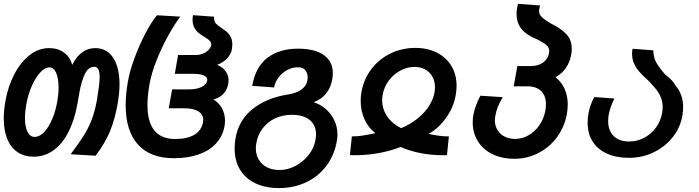

<svg xmlns="http://www.w3.org/2000/svg" viewBox="-20 -808 3640 1000"><path d="M-0.5 -191Q-0.5 -231 8 -280.5Q21.5 -358 54.5 -421.2Q87.5 -484.5 134.5 -521Q181.5 -557.5 236 -557.5Q281.5 -557.5 313.5 -534Q345.5 -510.5 356 -470Q378.5 -514.5 408.8 -536Q439 -557.5 475 -557.5Q536.5 -557.5 569.5 -507Q602.5 -456.5 602.5 -368.5Q602.5 -325 593 -269Q578.5 -187.5 553.8 -126.2Q529 -65 478 3L348 -4.5Q391.5 -63 415.8 -101.2Q440 -139.5 457 -183.2Q474 -227 484.5 -285Q491.5 -329 495.2 -356.8Q499 -384.5 499 -406Q499 -432 492.5 -446Q486 -460 471.5 -460Q440 -460 422 -422.5Q404 -385 394 -328.5L383.5 -268.5Q368 -182 336.2 -120Q304.5 -58 258.5 -25Q212.5 8 155.5 8Q106 8 71 -15.8Q36 -39.5 17.8 -84.2Q-0.5 -129 -0.5 -191ZM278.5 -280.5Q285 -317.5 285 -352.5Q285 -399.5 272.5 -428.2Q260 -457 237.5 -457Q213.5 -457 189 -430.2Q164.5 -403.5 145.2 -359.2Q126 -315 117 -264.5Q110 -225 110 -193Q110 -148.5 123 -121.8Q136 -95 160 -95Q186.5 -95 210.5 -120.5Q234.5 -146 252.2 -188.5Q270 -231 278.5 -280.5Z M634.5 -260.5Q634.5 -317.5 646.5 -385Q655.5 -437 679.8 -503.2Q704 -569.5 735.5 -630.5Q767 -691.5 797.5 -728.5L919 -721.5Q887.5 -679.5 854.2 -619Q821 -558.5 794.8 -492.2Q768.5 -426 758.5 -369Q748 -308.5 748 -261Q748 -84 892.5 -84Q955.5 -84 992.8 -106.5Q1030 -129 1037.5 -172Q1038.5 -180 1038.5 -184Q1038.5 -212 1013 -228Q987.5 -244 939.5 -244H859L876.5 -342.5H963.5Q1004.5 -342.5 1030 -355.2Q1055.5 -368 1059.5 -389Q1062 -405 1042.8 -414.2Q1023.5 -423.5 985 -423.5H890.5L907.5 -521.5H999Q1021 -521.5 1039.5 -529.8Q1058 -538 1069 -551Q1080 -564 1080 -577.5Q1080 -588.5 1071.5 -596.5Q1063 -604.5 1045 -615.5Q1026 -627 1013.5 -637.2Q1001 -647.5 992 -664.2Q983 -681 983 -705Q983 -717.5 985 -729L1095.5 -721Q1095 -718 1095 -712.5Q1095 -696 1104.8 -685.5Q1114.5 -675 1134.5 -661.5Q1152.5 -649.5 1163.5 -639.8Q1174.5 -630 1182.2 -614.2Q1190 -598.5 1190 -576Q1190 -566.5 1187.5 -550.5Q1183 -524.5 1162.5 -503.2Q1142 -482 1111 -470.5Q1140 -458 1155.2 -437Q1170.5 -416 1170.5 -389.5Q1170.5 -381.5 1169 -373Q1158.5 -309 1091.5 -289.5Q1118.5 -275 1135.2 -245.5Q1152 -216 1152 -179Q1152 -167.5 1149.5 -151.5Q1140 -99 1105.5 -61.2Q1071 -23.5 1014.8 -3.8Q958.5 16 886 16Q763 16 698.8 -55Q634.5 -126 634.5 -260.5Z M1202 -35Q1202 -62.5 1207 -89.5Q1223.5 -181.5 1294 -238.8Q1364.5 -296 1471.5 -314.5Q1570.5 -328 1581.5 -391.5Q1582.5 -398.5 1582.5 -404.5Q1582.5 -425.5 1571 -441.5Q1559.5 -457.5 1531.5 -457.5Q1501.5 -457.5 1474.8 -442.8Q1448 -428 1430.2 -403.8Q1412.5 -379.5 1407.5 -352.5L1293.5 -361Q1311.5 -461.5 1374 -508Q1436.5 -554.5 1533 -554.5Q1619.5 -554.5 1666.5 -521.2Q1713.5 -488 1713.5 -426.5Q1713.5 -411.5 1710.5 -395Q1703.5 -353.5 1679.8 -322.8Q1656 -292 1614 -275.5Q1647.5 -265 1675.8 -241Q1704 -217 1720.8 -182.5Q1737.5 -148 1737.5 -107.5Q1737.5 -91 1734.5 -73.5Q1721.5 0 1680 55.5Q1638.5 111 1574.8 141.2Q1511 171.5 1433 171.5Q1361.5 171.5 1309.2 146.2Q1257 121 1229.5 74.5Q1202 28 1202 -35ZM1623 -78.5Q1626 -93.5 1626 -107.5Q1626 -156.5 1593 -183.2Q1560 -210 1500 -210Q1452 -210 1413 -191.8Q1374 -173.5 1348.5 -140.2Q1323 -107 1315 -62.5Q1312.5 -46.5 1312.5 -35.5Q1312.5 -2 1327.8 23.8Q1343 49.5 1371 63.5Q1399 77.5 1436.5 77.5Q1478.5 77.5 1519 56Q1559.5 34.5 1587.5 -1.2Q1615.5 -37 1623 -78.5Z M1935.5 -114.5Q1900.5 -139.5 1879.5 -184.2Q1858.5 -229 1858.5 -282Q1858.5 -307.5 1862.5 -328Q1874 -395 1913.8 -447.5Q1953.5 -500 2013.2 -529.2Q2073 -558.5 2143 -558.5Q2207.5 -558.5 2256.2 -533.5Q2305 -508.5 2331.5 -463.8Q2358 -419 2358 -360.5Q2358 -337.5 2353.5 -312.5Q2342.5 -249 2303.2 -194Q2264 -139 2212 -110.5Q2241.5 -104.5 2266 -101Q2290.5 -97.5 2318 -97.5L2308 0L2288.5 0.5Q2165.5 0.5 2066.5 -42.5Q1955 0.5 1825 0.5L1802.5 0L1812.5 -97.5Q1842 -97.5 1870.2 -102Q1898.5 -106.5 1935.5 -114.5ZM1970.5 -286Q1970.5 -240.5 1996.2 -202.2Q2022 -164 2069 -140.5Q2138 -169 2185.5 -219.2Q2233 -269.5 2243.5 -329Q2245.5 -340.5 2245.5 -354Q2245.5 -384.5 2232.2 -408.5Q2219 -432.5 2195 -446Q2171 -459.5 2139.5 -459.5Q2100.5 -459.5 2064.8 -440.2Q2029 -421 2004.5 -387.8Q1980 -354.5 1973 -313.5Q1970.5 -298.5 1970.5 -286Z M2442 -170.5Q2442 -191.5 2445.5 -210.5Q2449.5 -232 2458 -255.5Q2466.5 -279 2482 -309.5L2598.5 -302Q2582 -274 2573.2 -252.2Q2564.5 -230.5 2560 -205.5Q2557.5 -191.5 2557.5 -181.5Q2557.5 -153 2570.8 -131Q2584 -109 2607.8 -96.8Q2631.5 -84.5 2663 -84.5Q2700 -84.5 2733.5 -103.8Q2767 -123 2790 -156.8Q2813 -190.5 2820.5 -232.5Q2823.5 -250 2823.5 -265Q2823.5 -309.5 2798.2 -334Q2773 -358.5 2726 -358.5H2655.5L2674.5 -464H2744.5Q2783 -464 2808.5 -482.2Q2834 -500.5 2839.5 -532Q2840.5 -539 2840.5 -542.5Q2840.5 -560 2826.2 -573Q2812 -586 2774.5 -604.5Q2722 -625 2696.2 -657.2Q2670.5 -689.5 2670.5 -735Q2670.5 -759.5 2678 -788L2793 -779.5Q2787.5 -761.5 2787.5 -750.5Q2787.5 -733.5 2800.8 -720Q2814 -706.5 2848.5 -686Q2898.5 -662 2928.2 -631.8Q2958 -601.5 2958 -553Q2958 -542 2955.5 -526Q2940.5 -442 2873 -406Q2905 -381 2921 -344.5Q2937 -308 2937 -263.5Q2937 -240 2932.5 -214.5Q2920.5 -147.5 2881.5 -94.2Q2842.5 -41 2784.2 -11Q2726 19 2659 19Q2594.5 19 2545.2 -5Q2496 -29 2469 -72.2Q2442 -115.5 2442 -170.5Z M3040.5 -169Q3040.5 -191.5 3045 -217Q3052.5 -261.5 3075.5 -302.5L3180 -295Q3158.5 -252.5 3150.5 -211.5Q3147.5 -193.5 3147.5 -177.5Q3147.5 -127.5 3176.5 -99.2Q3205.5 -71 3257 -71Q3298 -71 3334.5 -90Q3371 -109 3396 -143Q3421 -177 3428.5 -220Q3431.5 -236.5 3431.5 -250.5Q3431.5 -277.5 3422.2 -300.2Q3413 -323 3398 -342Q3383 -361 3357.5 -387.5Q3329.5 -412.5 3311.5 -432.5Q3293.5 -452.5 3282.8 -476.2Q3272 -500 3272 -527.5Q3272 -538 3274.5 -554L3382.5 -546Q3383 -523 3388.5 -505Q3394 -487 3407 -467.5Q3420 -448 3444.5 -420Q3487 -387 3498.5 -362Q3538 -317 3538 -249.5Q3538 -230 3534 -205Q3523 -143 3483.2 -93Q3443.5 -43 3384 -14.5Q3324.5 14 3256 14Q3189 14 3140.5 -8.2Q3092 -30.5 3066.2 -71.5Q3040.5 -112.5 3040.5 -169Z"/></svg>

Font: JuliaMono SemiBold
Style: Italic
Weight: 600
Italic angle: -9°
Monospace: yes
Designer: cormullion
Foundry: corm
Version: Version 0.056; ttfautohint (v1.8.4)